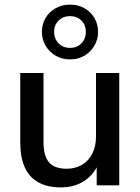

<svg xmlns="http://www.w3.org/2000/svg" viewBox="-20 -805 609 834"><path d="M245 9Q186 9 146.5 -13Q107 -35 87.5 -78.5Q68 -122 68 -188V-488H169V-187Q169 -148 179.5 -122Q190 -96 212.5 -84Q235 -72 269 -72Q307 -72 336 -89Q365 -106 381 -138Q397 -170 397 -212V-488H498V0H400V-107H413Q393 -51 349 -21Q305 9 245 9ZM284 -547Q250 -547 222 -563Q194 -579 178 -606.5Q162 -634 162 -667Q162 -700 178 -727Q194 -754 222 -769.5Q250 -785 284 -785Q319 -785 346.5 -769.5Q374 -754 390 -727Q406 -700 406 -666Q406 -634 390 -606.5Q374 -579 346.5 -563Q319 -547 284 -547ZM284 -597Q315 -597 334 -617Q353 -637 353 -667Q353 -696 334 -715.5Q315 -735 284 -735Q254 -735 234.5 -715.5Q215 -696 215 -667Q215 -637 234.5 -617Q254 -597 284 -597Z"/></svg>

Font: Nunito Sans 12pt ExtraLight SemiBold
Style: Regular
Weight: 600
Version: Version 3.101;gftools[0.9.27]